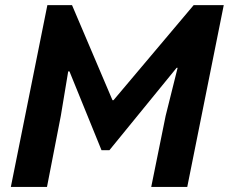

<svg xmlns="http://www.w3.org/2000/svg" viewBox="-20 -740 906 760"><path d="M167.5 -719.7H265.1L425.3 -343.3H429.2L746.6 -719.7H865.7L721.2 0H578.6L635.7 -281.7L683.1 -471.7H679.2L413.1 -145.5H381.8L254.9 -457.5H250L220.7 -281.2L166 0H22.9Z"/></svg>

Font: Reddit Sans Fudge
Style: Bold
Weight: 700
Italic angle: -11.25°
Designer: Stephen Hutchings
Version: Version 1.013